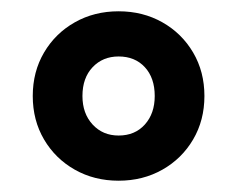

<svg xmlns="http://www.w3.org/2000/svg" viewBox="-20 -706 418 340"><path d="M190 -386Q147 -386 112.5 -405.5Q78 -425 58 -459Q38 -493 38 -536Q38 -579 58 -613Q78 -647 112.5 -666.5Q147 -686 190 -686Q233 -686 267.5 -666.5Q302 -647 322 -613Q342 -579 342 -536Q342 -493 322 -459Q302 -425 267.5 -405.5Q233 -386 190 -386ZM190 -466Q219 -466 236.5 -485.5Q254 -505 254 -536Q254 -568 236.5 -587Q219 -606 190 -606Q162 -606 144 -587Q126 -568 126 -536Q126 -505 144 -485.5Q162 -466 190 -466Z"/></svg>

Font: Assistant ExtraBold
Style: Regular
Weight: 800
Designer: Hebrew By Ben Nathan, Latin by Paul Hunt
Version: Version 3.000